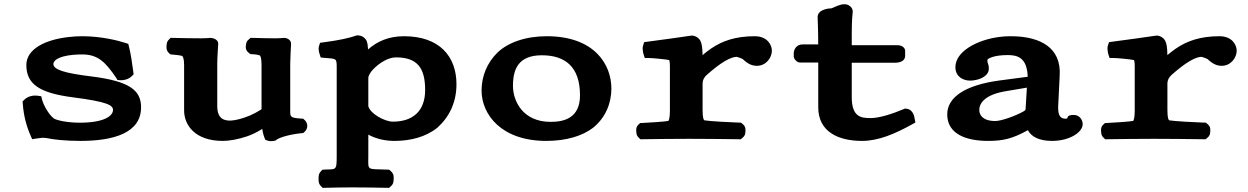

<svg xmlns="http://www.w3.org/2000/svg" viewBox="-20 -663 5960 917"><path d="M88 -178.6 88.8 -167.2C93 -109.3 106.8 -59.3 125.9 -16L133.7 1.9L152.9 -1.3C163.7 -3.1 180.7 -5 182.8 -5C189.1 -5 202.9 -3.8 206.2 -2.9C232.8 3.3 294.1 10 363.7 10C523.3 10 653.8 -28.2 653.8 -150.6C653.8 -233.1 596.6 -274.8 420.3 -297.5C282 -314.1 234.9 -331.5 234.9 -357.5C234.9 -372.1 255.3 -394.3 330.2 -401.2C343.2 -402.4 357.5 -403 373.1 -403C449 -403 484.5 -364.6 534.2 -292.4L540.9 -280.9L554.2 -280C564.6 -279.4 574.3 -280.8 582.9 -283.6C593.4 -286.9 602.4 -292.3 609.4 -299.3L618.1 -308L616.6 -320.2C610.5 -367.6 604.4 -406.4 596 -440.1L592.7 -453.4L579.7 -457.7C543.8 -469.7 462.2 -490 373.1 -490C351.1 -490 329.2 -488.7 307.8 -486.1C201.4 -474.4 105.8 -431.5 105.8 -352.3C105.8 -259.1 172.1 -218.8 325.7 -198.5C500.7 -176.3 519.6 -158.7 519.6 -137.6C519.6 -109 476.5 -77 361.3 -77C297.4 -77 248.5 -89.5 237.4 -97.1C211.4 -116.5 186.8 -163.9 181 -187.1L176.9 -203.4L160.3 -205.7C139.2 -208.8 113.3 -203.9 96.1 -186.7Z M1160.8 -12.1C1185.6 -20.9 1208.1 -31.8 1232.5 -47.3C1236.1 -22.2 1242 -7.7 1243.3 -4.6L1247.4 4.7L1257.3 8.4C1270.2 13.2 1284.4 10.9 1291.1 9.3L1296.6 7.9L1300.9 4.3C1315.4 -6.4 1361.1 -20.8 1419.9 -26.9L1428.6 -27.8L1434.7 -33.4C1451.9 -49 1451.9 -74.5 1434.7 -90L1428.2 -95.9L1419 -96.6C1363.6 -100.5 1366.1 -104.3 1366.1 -140.1V-356.9C1366.1 -382.5 1369.9 -449.8 1370.1 -453L1370.1 -453.3V-453.9C1370.1 -472.9 1351.2 -482 1337.1 -482H1334.6L1332.4 -481.6C1330.1 -481.2 1306.9 -480 1294.1 -480C1262.6 -480 1224.7 -481 1187.7 -482L1177 -482.3L1168.2 -474.7C1157.1 -466.2 1156.4 -458 1155.3 -451.9C1153.5 -441.3 1150 -424.6 1168.2 -410.6L1176 -404.6L1185.6 -404.1C1205.7 -403.1 1219.8 -399.2 1221.2 -398.2C1223.3 -396.4 1229.1 -386.7 1229.1 -354.5V-154.3C1229.1 -138.1 1230.8 -142.5 1223.3 -137.6C1191 -116.6 1154.8 -102.4 1125 -94.6C1104.4 -89.2 1087.5 -87 1081.2 -87C1057.8 -87 1017.6 -89.5 1017.6 -156.2V-359.5C1017.6 -385 1022.2 -453.3 1022.2 -453.3L1022.2 -453.9V-454.5C1022.2 -473.1 1000.5 -482 984.1 -482H981.2L978.5 -481.5C976.7 -481.3 956.5 -480 941.3 -480C904.9 -480 848.3 -481 805.7 -482L795 -482.3L787.4 -474.7C777.2 -465.5 776.8 -456.5 776 -449.9C774.8 -439.4 772 -423 787.4 -409.1L793.9 -403.2L803 -402.5C823.9 -401.2 845.9 -397.6 850.5 -395.5C853.2 -393.3 859.3 -383.2 859.3 -352.6V-135.9C859.3 -65.2 911.6 10 1044.2 10C1074.5 10 1115.4 3.2 1160.8 -12.1Z M1870.9 -389C1973 -389 2010.5 -338.8 2010.5 -233.4C2010.5 -131.2 1950.6 -82 1856.1 -82C1818.6 -82 1747.9 -119.4 1739.1 -155.9V-290.1C1739.1 -302.1 1749.7 -318.7 1762.1 -331.7C1792.8 -363.8 1835.4 -389 1870.9 -389ZM1730.2 -469.5C1726.9 -476.6 1712.4 -494 1689.2 -494H1683.9L1678.9 -492.3C1647 -481.4 1600.8 -470.7 1524.9 -460.8L1508.6 -458.7L1504 -444.2C1498.7 -427.3 1504.2 -412.2 1507 -403.3L1511.7 -388.3L1528.6 -386.8C1586.7 -381.5 1588.1 -386.8 1588.1 -340V81C1588.1 153.7 1585.3 144.3 1529.8 147L1520.2 147.5L1513.4 154.3C1500.7 167.1 1501.7 180.4 1501.6 189.7C1501.5 199.4 1500.2 213.5 1513.4 226.7L1521 234.2L1531.7 234C1573.8 233 1608.3 232 1661.9 232C1725.8 232 1777.1 233 1825.9 234L1838.1 234.2L1846.6 226.7C1860 214.9 1859.5 203 1860 194.5C1860.5 184 1862.7 168.4 1846.6 154.3L1838.8 147.5L1827.8 147C1728.5 143.2 1739.1 153.5 1739.1 81V-19.9C1773.3 -1.4 1815.5 10 1864 10C1940.4 10 2013.6 -8.8 2068.4 -52.7C2125.5 -103.6 2160.1 -173.4 2160.1 -260.9C2160.1 -394.1 2078.5 -490 1909.5 -490C1836.1 -490 1782 -465.5 1737.8 -427C1736.9 -441.8 1736 -457.2 1730.2 -469.5Z M2588.8 10C2686 10 2762.5 -14.6 2811.5 -52C2874 -101.7 2900 -173.1 2900 -240C2900 -354.5 2819.7 -490 2591.2 -490C2490.6 -490 2406.6 -460.4 2355.7 -411.8C2307.1 -363.7 2280 -300 2280 -230.9C2280 -116.2 2374.6 10 2588.8 10ZM2750.1 -208C2750.1 -97 2671.5 -81 2609.6 -81C2477.2 -81 2429.9 -180.1 2429.9 -253C2429.9 -336.8 2458.9 -399 2568.1 -399C2679.4 -399 2750.1 -343.8 2750.1 -208Z M3324 -470.2C3320.5 -477.5 3304.6 -493 3284.3 -493H3281.9L3279.6 -492.6C3229.7 -485.2 3141 -472.7 3072.2 -463.8L3056.7 -461.8L3051.8 -446.9C3047.9 -435.3 3049.5 -427.6 3050.4 -419.8C3051.1 -413.8 3051.9 -408.7 3053.8 -403.1L3059.5 -386H3077.5C3094.6 -386 3158.6 -380 3176 -376.2C3176 -376.2 3179.5 -369.2 3179.5 -348V-134.1C3179.5 -98 3174 -87.3 3171.9 -85.4C3153.2 -81.9 3082.3 -77.2 3047.3 -75.7L3037.6 -75.3L3030.8 -69.3C3015.8 -56 3018.3 -40.8 3019.3 -30.9C3020 -24.1 3020.1 -14.8 3030.8 -5.3L3038.4 2.2L3049.1 2C3090.5 1 3226.6 0 3271.8 0C3318.2 0 3457.5 1 3505.9 2L3518.1 2.2L3526.7 -5.3C3540.1 -16 3539.6 -26.8 3540.1 -34.5C3540.7 -44 3542.8 -58.1 3526.7 -70.9L3518.7 -77.3L3507.4 -77.5C3473.1 -78.3 3367.8 -84.1 3344.3 -88.3C3342 -89.6 3335.6 -94.8 3335.6 -137.4V-262.5C3335.6 -280.5 3343.2 -294.3 3355.7 -305.4C3387.4 -333.5 3416.8 -356.3 3442.1 -371.2C3466.8 -385.7 3485.8 -391.5 3498.5 -391.6C3501.1 -391.6 3523.4 -383.7 3527.4 -380.7C3540.4 -369.4 3561.3 -348.6 3594.5 -348.6C3639 -348.6 3666.5 -387.5 3666.5 -421.1C3666.5 -447.8 3645.4 -490 3584.5 -490C3493.5 -490 3429.6 -467.8 3375.6 -430.8C3361.7 -421.3 3348.6 -410.9 3335.5 -399.8C3334.8 -437.1 3332 -455.5 3324 -470.2Z M3771 -409.5V-392.9C3771 -382.3 3785.5 -364.3 3801 -364.3H3888V-150.4C3888 -33.3 3984.2 10 4097.2 10C4175.9 10 4254.7 -23.9 4336.1 -69.1L4352 -78L4348.5 -95.8C4347 -103.6 4342.9 -140.4 4308.5 -143.9L4302.1 -144.5L4296.3 -142C4242 -119.1 4180.1 -99 4138.3 -99C4092.1 -99 4048 -104 4048 -199.6V-363.4H4254C4261.6 -363.4 4303 -363.6 4303 -397.2V-419.4C4303 -439.3 4280.9 -447 4270 -447H4048V-504C4048 -567.9 4052.4 -605.4 4052.7 -607.3L4052.7 -607.8V-609C4052.7 -626.2 4034.6 -642.8 4014.4 -642.8C3988.8 -642.8 3968.2 -629.3 3951.2 -623.2C3951.2 -623.2 3885 -623 3885 -581C3885 -568.2 3887.5 -538.9 3887.9 -451.1L3814 -451C3780 -451 3771 -421.9 3771 -409.5Z M4878.3 -142.3C4878 -138.3 4877.2 -136.5 4868 -130.7C4833.1 -111 4764 -85 4733.4 -85C4672.3 -85 4657.1 -115.7 4657.1 -137C4657.1 -176 4692.3 -212.2 4783.3 -227.4L4884.4 -244.4ZM5004.8 10C5087.6 10 5151 -30.9 5151 -70C5151 -92.9 5133.6 -114 5109 -114C5065.5 -114 5088.2 -96 5070 -96C5044.6 -96 5033.7 -110.8 5033.8 -149.4C5033.8 -151.9 5033.8 -154.5 5034 -157.1L5041 -299.8C5050.9 -441.2 4939.8 -484.2 4832.7 -489.3C4823.1 -489.8 4813.6 -490 4804.1 -490C4786.7 -490 4769.3 -488.8 4752.2 -486.5C4647.2 -472.7 4543 -417.9 4543 -342C4543 -297.4 4579.3 -278 4613 -278C4650.9 -278 4702.7 -296.3 4702.7 -335C4702.7 -346.2 4701.5 -352.7 4696.7 -364.2C4696.4 -365.8 4695.8 -370.9 4695.8 -378C4695.8 -379.6 4714.1 -395.5 4768.8 -399.2C4776.9 -399.7 4785 -400 4792.7 -400C4838.4 -400 4885.3 -389.2 4888.4 -296.4L4752.6 -278.5C4591.9 -256.6 4504 -200 4504 -116.6C4504 -22.7 4594.4 10 4699.2 10C4772.4 10 4816.7 -1.4 4887 -40.1C4887.9 -40.6 4888.3 -40.8 4889.2 -41.4C4905.2 -10.4 4942.5 10 5004.8 10Z M5544 -470.2C5540.5 -477.5 5524.6 -493 5504.3 -493H5501.9L5499.6 -492.6C5449.7 -485.2 5361 -472.7 5292.2 -463.8L5276.7 -461.8L5271.8 -446.9C5267.9 -435.3 5269.5 -427.6 5270.4 -419.8C5271.1 -413.8 5271.9 -408.7 5273.8 -403.1L5279.5 -386H5297.5C5314.6 -386 5378.6 -380 5396 -376.2C5396 -376.2 5399.5 -369.2 5399.5 -348V-134.1C5399.5 -98 5394 -87.3 5391.9 -85.4C5373.2 -81.9 5302.3 -77.2 5267.3 -75.7L5257.6 -75.3L5250.8 -69.3C5235.8 -56 5238.3 -40.8 5239.3 -30.9C5240 -24.1 5240.1 -14.8 5250.8 -5.3L5258.4 2.2L5269.1 2C5310.5 1 5446.6 0 5491.8 0C5538.2 0 5677.5 1 5725.9 2L5738.1 2.2L5746.7 -5.3C5760.1 -16 5759.6 -26.8 5760.1 -34.5C5760.7 -44 5762.8 -58.1 5746.7 -70.9L5738.7 -77.3L5727.4 -77.5C5693.1 -78.3 5587.8 -84.1 5564.3 -88.3C5562 -89.6 5555.6 -94.8 5555.6 -137.4V-262.5C5555.6 -280.5 5563.2 -294.3 5575.7 -305.4C5607.4 -333.5 5636.8 -356.3 5662.1 -371.2C5686.8 -385.7 5705.8 -391.5 5718.5 -391.6C5721.1 -391.6 5743.4 -383.7 5747.4 -380.7C5760.4 -369.4 5781.3 -348.6 5814.5 -348.6C5859 -348.6 5886.5 -387.5 5886.5 -421.1C5886.5 -447.8 5865.4 -490 5804.5 -490C5713.5 -490 5649.6 -467.8 5595.6 -430.8C5581.7 -421.3 5568.6 -410.9 5555.5 -399.8C5554.8 -437.1 5552 -455.5 5544 -470.2Z"/></svg>

Font: Linux Libertine Mono O 
Style: Mono Bold
Weight: 400
Designer: Philipp H. Poll
Foundry: Philipp H. Poll
Version: Version 5.1.7